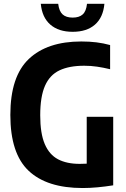

<svg xmlns="http://www.w3.org/2000/svg" viewBox="-20 -964 654 993"><path d="M407.5 8.5Q222.5 8.5 128 -80.8Q33.5 -170 33.5 -369.5Q33.5 -568.5 129 -659Q224.5 -749.5 400.5 -749.5Q443 -749.5 479 -745Q515 -740.5 549.5 -731V-606Q514.5 -614.5 482.2 -619.2Q450 -624 415.5 -624Q338 -624 287.8 -600.2Q237.5 -576.5 212.8 -520.5Q188 -464.5 188 -367.5Q188 -274 211.5 -219Q235 -164 280.2 -140.2Q325.5 -116.5 392 -116.5Q410 -116.5 428.5 -117.5V-360H565.5V-5.5Q524.5 1 484.2 4.8Q444 8.5 407.5 8.5ZM356 -799.5Q283 -799.5 240.2 -836.8Q197.5 -874 191 -944.5H281Q285.5 -906 303.8 -889.5Q322 -873 356 -873Q389.5 -873 407.8 -889.5Q426 -906 430 -944.5H520Q513.5 -873.5 471 -836.5Q428.5 -799.5 356 -799.5Z"/></svg>

Font: Encode Sans Cnd
Style: Bold
Weight: 700
Width: 3
Designer: Multiple Designers
Foundry: Impallari Type
Version: Version 3.002; ttfautohint (v1.8.3) -l 8 -r 50 -G 200 -x 14 